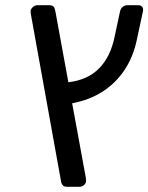

<svg xmlns="http://www.w3.org/2000/svg" viewBox="-20 -591 568 735"><path d="M236.3 124Q225.4 124 220.9 118.9Q216.4 113.9 214.4 107.3L98.9 -532.5Q96.3 -546 97.3 -550.8Q99.3 -558.8 107 -564.9Q114.7 -571 122.9 -571H169.7Q180.7 -571 185.5 -565.1Q190.2 -559.3 192.1 -547L241.7 -276.1Q315.9 -285 359.4 -329.3Q402.9 -373.7 418.2 -448.1L439.6 -547.7Q441.8 -558.3 449.7 -564.6Q457.7 -571 467.9 -571H509.6Q519.8 -571 524.6 -564.4Q529.4 -557.9 527.2 -547.7L504.6 -442.3Q490.4 -373.1 456.2 -322.3Q421.9 -271.6 371.4 -239.5Q320.9 -207.5 256.2 -195.7L307.8 85.3Q310.4 99 309.4 103.8Q308.4 112 300.8 118Q293.2 124 285.1 124Z"/></svg>

Font: Rubik Light
Style: Italic
Weight: 300
Italic angle: -12°
Designer: Hubert and Fischer
Foundry: Hubert and Fischer
Version: Version 2.300;gftools[0.9.30]